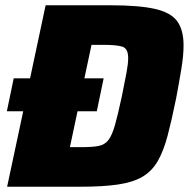

<svg xmlns="http://www.w3.org/2000/svg" viewBox="-20 -708 717 728"><path d="M7 0 68 -286H6L32 -411H94L153 -688H399Q506 -688 566.5 -674.5Q627 -661 651.5 -628Q676 -595 676 -536Q676 -498 668 -449Q660 -400 648 -336Q631 -252 615.5 -193.5Q600 -135 578 -97Q556 -59 520.5 -38Q485 -17 428 -8.5Q371 0 285 0ZM245 -150H288Q330 -150 353.5 -154.5Q377 -159 391 -177Q405 -195 416 -234Q427 -273 442 -343Q453 -397 459.5 -431.5Q466 -466 466 -488Q466 -524 444 -531Q422 -538 370 -538H327L300 -411H373L347 -286H274Z"/></svg>

Font: Saira ExtraBold
Style: Italic
Weight: 800
Italic angle: -12°
Designer: Hector Gatti with collaboration of the Omnibus-Type team
Foundry: Omnibus-Type
Version: Version 1.100; ttfautohint (v1.8.3)